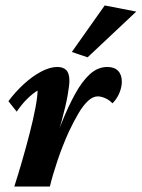

<svg xmlns="http://www.w3.org/2000/svg" viewBox="-20 -681 518 701"><path d="M336.9 -329.1Q319.3 -329.1 301.8 -313Q284.2 -296.9 267.1 -268.1Q250 -239.3 231.4 -200.2Q208 -148.4 189.9 -94.7Q171.9 -41 162.1 0H32.2Q45.9 -42 60.5 -92.8Q75.2 -143.6 88.4 -194.8Q101.6 -246.1 109.4 -287.6Q117.2 -329.1 117.2 -350.6Q98.6 -338.9 79.6 -320.3Q60.5 -301.8 41 -273.4L10.7 -311.5Q35.2 -344.7 66.4 -373.5Q97.7 -402.3 129.9 -419.4Q162.1 -436.5 189.5 -436.5Q210.9 -436.5 222.2 -424.8Q233.4 -413.1 233.4 -385.7Q233.4 -371.1 227.1 -334Q220.7 -296.9 205.1 -239.3Q189.5 -181.6 159.2 -104.5H155.3Q180.7 -171.9 204.6 -231.4Q228.5 -291 253.9 -337.4Q279.3 -383.8 308.1 -410.2Q336.9 -436.5 372.1 -436.5Q397.5 -436.5 411.1 -422.4Q424.8 -408.2 424.8 -382.8Q424.8 -363.3 416 -341.8Q407.2 -320.3 390.6 -303.7Q379.9 -315.4 364.7 -322.3Q349.6 -329.1 336.9 -329.1ZM299.8 -471.7 242.2 -491.2 362.3 -661.1 477.5 -638.7Z"/></svg>

Font: Crimson Pro
Style: Bold Italic
Weight: 700
Italic angle: -12°
Designer: Jacques Le Bailly
Foundry: Baron von Fonthausen
Version: Version 1.003